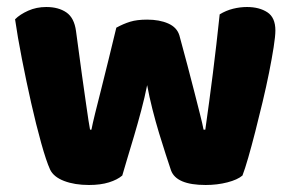

<svg xmlns="http://www.w3.org/2000/svg" viewBox="-20 -516 831 548"><path d="M329 -15Q315 -3 291 4.5Q267 12 234 12Q193 12 163 0.5Q133 -11 123 -32Q112 -56 97.5 -108Q83 -160 69 -222Q55 -284 42.5 -348Q30 -412 23 -461Q37 -475 60.5 -485.5Q84 -496 112 -496Q147 -496 169.5 -480.5Q192 -465 197 -427Q207 -351 214 -301.5Q221 -252 225.5 -220.5Q230 -189 232.5 -172.5Q235 -156 237 -146H241Q244 -162 251.5 -192.5Q259 -223 269 -262Q279 -301 290 -346.5Q301 -392 312 -437Q332 -448 351.5 -454Q371 -460 400 -460Q435 -460 460 -449Q485 -438 492 -415Q504 -371 515 -329.5Q526 -288 535 -252.5Q544 -217 551 -189.5Q558 -162 561 -146H566Q577 -223 587.5 -306Q598 -389 607 -475Q625 -486 645 -491Q665 -496 685 -496Q720 -496 743 -481Q766 -466 766 -429Q766 -413 761 -381Q756 -349 748 -309Q740 -269 729.5 -225Q719 -181 708.5 -140Q698 -99 688.5 -66Q679 -33 672 -15Q658 -3 629 4.5Q600 12 567 12Q483 12 468 -30Q462 -48 453 -75.5Q444 -103 434 -136Q424 -169 415 -204.5Q406 -240 400 -273Q393 -238 383 -200.5Q373 -163 362.5 -127.5Q352 -92 343 -62.5Q334 -33 329 -15Z"/></svg>

Font: Baloo Cyrillic
Style: Regular
Weight: 400
Designer: Ek Type, Denis Ignatov
Foundry: Ek Type
Version: Version 1.50 July 26, 2019